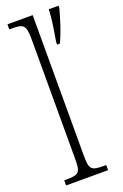

<svg xmlns="http://www.w3.org/2000/svg" viewBox="-148 -805 545 851"><g transform="rotate(-20 124.5 -380.0)"><path d="M8 0H206V-24H201C135 -24 127 -30 127 -98V-760H8V-736H20C74 -736 86 -730 86 -660V-98C86 -30 78 -24 12 -24H8ZM184 -613V-600H197C217 -640 238 -708 249 -750V-760H203C201 -709 192 -661 184 -613Z"/></g></svg>

Font: Noto Serif Sinhala ExtraCondensed ExtraLight
Style: Regular
Weight: 200
Width: 2
Designer: Jelle Bosma - Monotype Design Team
Foundry: Monotype Imaging Inc.
Version: Version 2.007